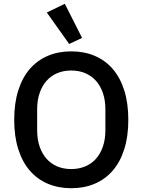

<svg xmlns="http://www.w3.org/2000/svg" viewBox="-20 -981 752 1013"><path d="M356 12Q288 12 232.5 -11.5Q177 -35 137.5 -80.5Q98 -126 76.5 -193.5Q55 -261 55 -349Q55 -437 76.5 -504.5Q98 -572 137.5 -617.5Q177 -663 232.5 -686.5Q288 -710 356 -710Q424 -710 479.5 -686.5Q535 -663 574.5 -617.5Q614 -572 635.5 -504.5Q657 -437 657 -349Q657 -261 635.5 -193.5Q614 -126 574.5 -80.5Q535 -35 479.5 -11.5Q424 12 356 12ZM356 -89Q396 -89 429.5 -103Q463 -117 486.5 -143.5Q510 -170 523 -208Q536 -246 536 -294V-404Q536 -452 523 -490Q510 -528 486.5 -554.5Q463 -581 429.5 -595Q396 -609 356 -609Q315 -609 282 -595Q249 -581 225.5 -554.5Q202 -528 189 -490Q176 -452 176 -404V-294Q176 -246 189 -208Q202 -170 225.5 -143.5Q249 -117 282 -103Q315 -89 356 -89ZM227 -915 322 -961 413 -781 345 -749Z"/></svg>

Font: IBM Plex Sans Arabic Medium
Style: Regular
Weight: 500
Designer: Mike Abbink, Paul van der Laan, Pieter van Rosmalen, Wael Morcos, Khajak Apelian
Foundry: Bold Monday
Version: Version 1.1